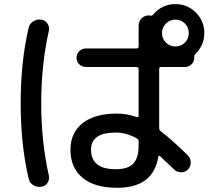

<svg xmlns="http://www.w3.org/2000/svg" viewBox="-20 -850 1040 930"><path d="M876 -735.8Q857.4 -754.9 830.1 -754.9Q802.7 -754.9 783.7 -735.8Q764.6 -716.8 764.6 -689.9Q764.6 -663.1 783.7 -644Q802.7 -625 830.1 -625Q857.4 -625 876 -644Q894.5 -663.1 894.5 -689.9Q894.5 -716.8 876 -735.8ZM651.4 -144.5V-167Q651.4 -174.8 642.6 -179.7Q591.8 -208 541 -208Q420.9 -208 420.9 -125Q420.9 -30.3 541 -30.3Q598.6 -30.3 625 -57.1Q651.4 -84 651.4 -144.5ZM641.6 -283.2Q650.4 -281.2 651.4 -288.1V-515.6Q651.4 -524.4 641.6 -525.4H396.5Q377.9 -525.4 364.3 -538.1Q350.6 -550.8 350.6 -569.8Q350.6 -588.9 363.8 -602.1Q377 -615.2 396.5 -615.2H641.6Q650.4 -615.2 651.4 -624V-724.6Q651.4 -746.1 665.5 -760.7Q679.7 -775.4 701.2 -775.4Q702.1 -775.4 705.1 -774.9Q708 -774.4 709 -774.4Q716.8 -772.5 721.7 -779.3Q764.6 -830.1 830.1 -830.1Q887.7 -830.1 928.7 -789.1Q969.7 -748 969.7 -690.4Q969.7 -629.9 924.8 -586.9Q920.9 -584 920.9 -573.2V-570.3Q920.9 -551.8 907.7 -538.6Q894.5 -525.4 876 -525.4H758.8Q751 -525.4 751 -515.6V-230.5Q751 -220.7 756.8 -215.8Q808.6 -176.8 889.6 -97.7Q903.3 -84 903.8 -63.5Q904.3 -43 890.1 -28.8Q876 -14.6 855.5 -15.6Q835 -16.6 821.3 -31.2Q817.4 -35.2 753.9 -94.7Q749 -97.7 747.1 -91.8Q722.7 60.5 545.9 59.6Q438.5 59.6 379.9 11.2Q321.3 -37.1 321.3 -125Q321.3 -207 379.9 -253.4Q438.5 -299.8 545.9 -299.8Q594.7 -299.8 641.6 -283.2ZM118.2 -712.9Q122.1 -734.4 140.1 -746.1Q158.2 -757.8 178.7 -754.9Q198.2 -752.9 209.5 -736.3Q220.7 -719.7 216.8 -701.2Q179.7 -537.1 179.7 -350.1Q179.7 -163.1 216.8 1Q220.7 19.5 210 36.1Q199.2 52.7 178.7 54.7Q157.2 57.6 139.6 45.9Q122.1 34.2 118.2 12.7Q80.1 -150.4 80.1 -350.1Q80.1 -549.8 118.2 -712.9Z"/></svg>

Font: Rounded Mgen+ 1m medium
Style: Regular
Weight: 500
Designer: [Source Han Sans]
Ryoko NISHIZUKA  (kana & ideographs); Paul D. Hunt (Latin, Greek & Cyrillic); Wenlong ZHANG  (bopomofo
Version: Version 1.059.20150602